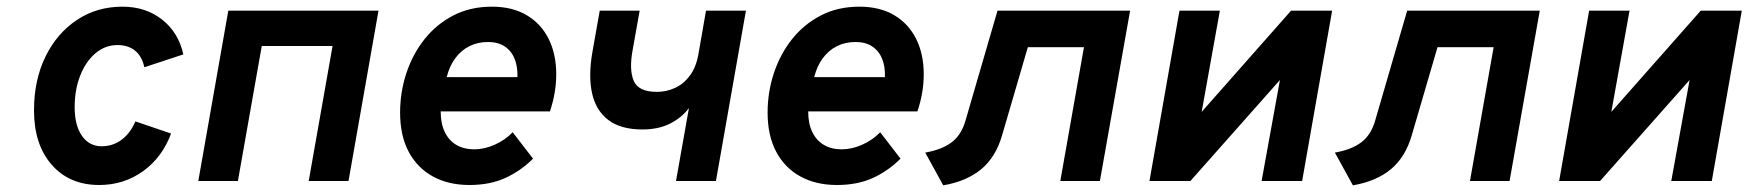

<svg xmlns="http://www.w3.org/2000/svg" viewBox="-20 -543 5245 576"><path d="M277.6 12Q188.2 12 135.1 -48.8Q82 -109.5 82 -212Q82 -302.5 116.2 -372.7Q150.4 -442.9 210.4 -482.9Q270.3 -523 347.4 -523Q416.8 -523 466.1 -484.4Q515.4 -445.8 530 -379.8L413 -341.2Q406.1 -373.9 385.4 -390.9Q364.6 -407.8 332.4 -407.8Q295.7 -407.8 266.6 -383.4Q237.5 -358.9 220.8 -316.7Q204 -274.5 204 -221Q204 -167.1 225.8 -135.6Q247.6 -104.2 284.8 -104.2Q318.4 -104.2 344.5 -123.5Q370.7 -142.9 386.2 -178.8L493.2 -142.4Q466.6 -70.7 409.1 -29.4Q351.5 12 277.6 12Z M574.9 0 664.9 -511H1115.5L1025.5 0H906.1L977.7 -405H765.3L693.7 0Z M1388.1 12Q1325.7 12 1279.1 -13.4Q1232.4 -38.7 1206.3 -87.2Q1180.3 -135.7 1180.3 -205.4Q1180.3 -266.4 1199 -323.2Q1217.7 -380 1253.3 -425.1Q1289 -470.2 1340 -496.6Q1391 -523 1455.7 -523Q1517 -523 1560.2 -497.4Q1603.3 -471.8 1626 -426.2Q1648.7 -380.6 1648.7 -320.4Q1648.7 -291.6 1643.8 -263.8Q1639 -235.9 1629.7 -208.8H1302.1Q1302.1 -172.2 1314.4 -146.8Q1326.7 -121.5 1349.2 -108.2Q1371.8 -95 1402.9 -95Q1433 -95 1464.2 -108.9Q1495.4 -122.8 1518.1 -146.2L1579.1 -67Q1542.5 -30.5 1496.2 -9.2Q1450 12 1388.1 12ZM1320.1 -311.6H1532.3Q1533.4 -343 1523.8 -366.6Q1514.3 -390.3 1494.2 -403.6Q1474.1 -417 1444.1 -417Q1412.8 -417 1387.8 -404.3Q1362.8 -391.6 1345.5 -367.9Q1328.2 -344.2 1320.1 -311.6Z M2008 0 2046.8 -218.8Q2025.5 -190.1 1990.3 -172.3Q1955.2 -154.6 1907.4 -154.6Q1841.9 -154.6 1804.6 -183.3Q1767.3 -212 1756 -264.1Q1744.8 -316.3 1757.2 -386.6L1779.2 -511H1899L1877.6 -391.2Q1867.1 -333.4 1881.2 -300.4Q1895.4 -267.4 1950.6 -267.4Q1979.6 -267.4 2005.4 -279.4Q2031.3 -291.3 2049.9 -316.5Q2068.5 -341.6 2075.4 -381.2L2098 -511H2217.8L2127.8 0Z M2490.6 12Q2428.2 12 2381.6 -13.4Q2334.9 -38.7 2308.9 -87.2Q2282.8 -135.7 2282.8 -205.4Q2282.8 -266.4 2301.5 -323.2Q2320.2 -380 2355.8 -425.1Q2391.5 -470.2 2442.5 -496.6Q2493.5 -523 2558.2 -523Q2619.5 -523 2662.7 -497.4Q2705.8 -471.8 2728.5 -426.2Q2751.2 -380.6 2751.2 -320.4Q2751.2 -291.6 2746.3 -263.8Q2741.5 -235.9 2732.2 -208.8H2404.6Q2404.6 -172.2 2416.9 -146.8Q2429.2 -121.5 2451.8 -108.2Q2474.3 -95 2505.4 -95Q2535.5 -95 2566.7 -108.9Q2597.9 -122.8 2620.6 -146.2L2681.6 -67Q2645 -30.5 2598.8 -9.2Q2552.5 12 2490.6 12ZM2422.6 -311.6H2634.8Q2635.9 -343 2626.4 -366.6Q2616.8 -390.3 2596.7 -403.6Q2576.6 -417 2546.6 -417Q2515.3 -417 2490.3 -404.3Q2465.3 -391.6 2448 -367.9Q2430.7 -344.2 2422.6 -311.6Z M2809.7 13 2755.7 -85.2Q2805.6 -94 2834.8 -116Q2864.1 -138.1 2876.3 -180.6L2972.5 -511H3370.3L3279.7 0H3160.9L3231.9 -401.4H3063.5L2986.5 -137.8Q2967.4 -71.5 2923.4 -35.1Q2879.3 1.2 2809.7 13Z M3428.4 0 3518.4 -511H3639.6L3585 -207.4L3853.2 -511H3976.4L3886.4 0H3764.8L3819.8 -303L3551.2 0Z M4038.7 13 3984.7 -85.2Q4034.6 -94 4063.8 -116Q4093.1 -138.1 4105.3 -180.6L4201.5 -511H4599.3L4508.7 0H4389.9L4460.9 -401.4H4292.5L4215.5 -137.8Q4196.4 -71.5 4152.4 -35.1Q4108.3 1.2 4038.7 13Z M4657.4 0 4747.4 -511H4868.6L4814 -207.4L5082.2 -511H5205.4L5115.4 0H4993.8L5048.8 -303L4780.2 0Z"/></svg>

Font: Overpass
Style: Italic
Weight: 400
Italic angle: -10°
Designer: Delve Withrington, Dave Bailey, Thomas Jockin
Foundry: Delve Fonts LLC
Version: Version 4.000